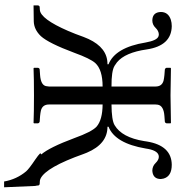

<svg xmlns="http://www.w3.org/2000/svg" viewBox="18 -708 832 907"><g transform="rotate(90 433.5 -255.0)"><path d="M5.9 0V-19Q7.8 -26.4 13.2 -26.9L27.8 -27.8Q70.3 -31.7 126.5 -161.1Q141.1 -194.8 154.8 -233.9Q192.4 -334.5 263.7 -345.7Q273.4 -347.2 284.2 -347.2V-352.1Q204.6 -383.8 181.2 -527.8Q171.9 -580.1 152.8 -587.9Q147.5 -589.8 142.1 -589.8Q126 -588.9 111.8 -574.2Q97.7 -559.6 78.1 -559.1Q43.9 -559.1 38.1 -589.4Q37.1 -594.7 37.1 -599.1Q37.1 -634.3 73.7 -646.5Q87.9 -650.9 104 -650.9Q196.3 -649.4 213.9 -533.2Q228.5 -430.2 274.9 -392.1Q283.2 -385.7 291 -380.9Q315.4 -365.7 389.2 -366.2V-574.2Q389.2 -605 360.8 -612.3Q350.1 -614.7 335 -616.2L309.1 -618.2Q302.2 -620.1 300.8 -626V-645L303.2 -647Q403.8 -645 431.2 -645Q464.8 -645 561 -647L563 -645V-626Q561 -619.1 555.2 -618.2L528.8 -616.2Q480 -612.8 475.1 -585Q474.1 -579.1 474.1 -574.2V-366.2Q548.3 -366.7 571.8 -380.9Q629.9 -415 647 -520.5Q647.9 -526.9 648.9 -533.2Q668 -649.9 758.8 -650.9Q813.5 -650.9 824.2 -611.8Q825.7 -605 826.2 -599.1Q826.2 -564.5 792.5 -559.6Q788.6 -559.1 785.2 -559.1Q764.6 -560.1 751 -574.2Q735.8 -589.8 721.2 -589.8Q693.8 -589.8 684.1 -539.6Q683.1 -534.7 682.1 -527.8Q657.7 -383.3 579.1 -352.1V-347.2Q660.6 -347.2 701.7 -250Q705.1 -241.7 708 -233.9Q770.5 -57.6 823.7 -31.2Q830.1 -28.3 835 -27.8L850.1 -26.9Q856.4 -24.9 856.9 -19V-15.1Q858.4 -10.3 858.9 -5.9L865.2 141.1H837.9Q827.6 82 790 37.1Q778.8 23.9 733.9 -6.3Q714.4 -19.5 704.1 -29.8L710 -34.7Q676.8 -72.8 632.8 -190.9Q603.5 -272.5 579.1 -295.4Q546.9 -323.7 474.1 -324.2V-70.8Q474.1 -40 502.9 -32.7Q513.7 -30.3 528.8 -28.8L555.2 -26.9Q562 -24.9 563 -19V0L561 2Q511.7 0 432.1 0Q351.6 0 303.2 2L300.8 0V-19Q302.2 -25.9 308.1 -26.9L335 -28.8Q381.3 -32.2 387.2 -56.2Q388.7 -63 389.2 -70.8V-324.2Q310.1 -324.2 278.3 -289.6Q256.8 -265.1 230 -190.9Q184.6 -69.3 151.4 -32.7Q120.1 0 81.1 1L5.9 2Z"/></g></svg>

Font: Linux Libertine Display O
Style: Regular
Weight: 400
Designer: Philipp H. Poll
Foundry: Philipp H. Poll
Version: Version 5.0.9